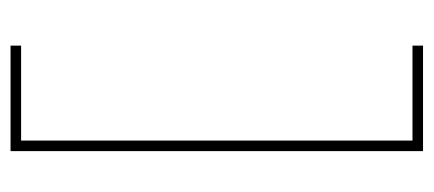

<svg xmlns="http://www.w3.org/2000/svg" viewBox="-249 -459 822 364"><g transform="rotate(-90 162.0 -277.0)"><path d="M247.5 -668H257.5V-648H247.5H77.5V94H247.5H257.5V114H247.5H67.5H57.5V104V-658V-668H67.5Z"/></g></svg>

Font: Nordica Plus
Style: NordicaClassicUltraLightExt
Weight: 300
Version: Version 1.01